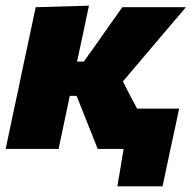

<svg xmlns="http://www.w3.org/2000/svg" viewBox="-27 -526 686 678"><path d="M-7 0Q4 -52.5 14.5 -102Q25 -151 38.5 -214.5L50.5 -272.5Q66 -345 77 -396.5Q88 -448 99 -500.5L287 -506Q276.5 -456.5 266.5 -408Q256 -359.5 245 -308.5H269L317 -376Q339 -407.5 361 -438.5Q383 -469.5 405 -500.5H629.5Q590.5 -454.5 552 -409.5Q513.5 -364 474 -317.5L407 -238.5L433.5 -186.5Q439.5 -175.5 445.5 -164.5Q451 -153.5 457 -142.5H605.5Q598.5 -108 590.5 -71.5Q582.5 -34.5 575 0Q568 33 561 66Q554 99 547 132H387.5L409.5 0H318Q307 -28.5 295.5 -57.2Q284 -86 272.5 -114.5L243.5 -187.5H219.5L217 -176Q207 -128.5 198.2 -86.8Q189.5 -45 180 0Z"/></svg>

Font: Heraclito ExtraBold
Style: Italic
Weight: 800
Italic angle: -12°
Designer: Kostas Bartsokas (font) & Cristiano Sobral (main changes)
Foundry: Kostas Bartsokas (font) & Cristiano Sobral (main changes)
Version: Version 1.00;July 8, 2020;FontCreator 13.0.0.2655 64-bit